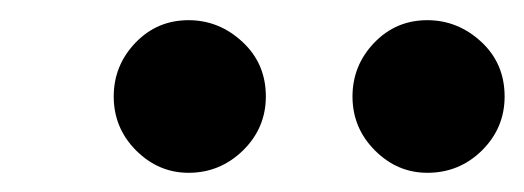

<svg xmlns="http://www.w3.org/2000/svg" viewBox="-20 -798 532 195"><path d="M414 -622.5Q383.5 -622.5 360.8 -645.2Q338 -668 338 -700Q338 -731.5 360 -754.5Q382 -777.5 414 -777.5Q445 -777.5 468.8 -755.5Q492.5 -733.5 492.5 -700Q492.5 -668 469.5 -645.2Q446.5 -622.5 414 -622.5ZM171.5 -622.5Q141 -622.5 118.2 -645.2Q95.5 -668 95.5 -700Q95.5 -731.5 117.5 -754.5Q139.5 -777.5 171.5 -777.5Q202.5 -777.5 226.2 -755.5Q250 -733.5 250 -700Q250 -668 226.8 -645.2Q203.5 -622.5 171.5 -622.5Z"/></svg>

Font: Edu NSW ACT Hand
Style: Regular
Weight: 400
Designer: Tina and Corey Anderson, Eben Sorkin, Mirko Velimirovic
Foundry: Sorkin Type Co.
Version: Version 2.000